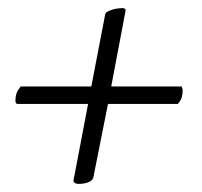

<svg xmlns="http://www.w3.org/2000/svg" viewBox="-20 -476 498 473"><path d="M23 -220H197L161 -31Q161 -28 164 -25.5Q167 -23 175 -23Q187 -23 197.5 -27Q208 -31 210 -39L246 -220H418Q426 -229 428 -237Q430 -245 430 -255Q428 -263 427 -263H254L289 -448Q290 -451 288.5 -453.5Q287 -456 281 -456Q280 -456 273.5 -455.5Q267 -455 259.5 -453Q252 -451 246 -448Q240 -445 239 -440L205 -263H31Q23 -253 20.5 -245.5Q18 -238 18 -228Q18 -224 19.5 -222Q21 -220 23 -220Z"/></svg>

Font: Vermiglione
Style: Italic
Weight: 400
Italic angle: -11°
Version: Version 1.105